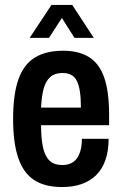

<svg xmlns="http://www.w3.org/2000/svg" viewBox="-20 -744 494 776"><path d="M231 12Q162 12 118.5 -16Q75 -44 54 -105Q33 -166 33 -263Q33 -363 54.5 -423.5Q76 -484 121 -511.5Q166 -539 235 -539Q297 -539 338.5 -514Q380 -489 400.5 -432.5Q421 -376 421 -279V-238H146Q146 -183 154 -147.5Q162 -112 180.5 -94.5Q199 -77 232 -77Q250 -77 264.5 -83Q279 -89 289 -101.5Q299 -114 305 -134.5Q311 -155 311 -183H419Q419 -134 406 -97Q393 -60 368.5 -36Q344 -12 309.5 0Q275 12 231 12ZM146 -309H307Q307 -347 303 -373.5Q299 -400 290.5 -417Q282 -434 267.5 -441.5Q253 -449 233 -449Q202 -449 183.5 -433Q165 -417 156.5 -386Q148 -355 146 -309ZM100 -591 188 -724H272L359 -591H281L207 -708H254L178 -591Z"/></svg>

Font: Archivo SemiBold Condensed
Style: Regular
Weight: 600
Width: 3
Version: Version 2.001